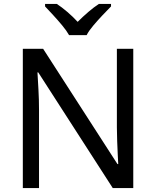

<svg xmlns="http://www.w3.org/2000/svg" viewBox="-20 -964 800 984"><path d="M663 0H558L176 -593H172Q174 -558 177 -506Q180 -454 180 -399V0H97V-714H201L582 -123H586Q585 -139 583.5 -171Q582 -203 580.5 -241Q579 -279 579 -311V-714H663ZM334 -784Q321 -807 299 -833.5Q277 -860 253 -886Q229 -912 211 -931V-944H271Q297 -927 325 -903Q353 -879 378 -852Q405 -879 433 -903Q461 -927 487 -944H549V-931Q530 -912 505.5 -886Q481 -860 458.5 -833.5Q436 -807 424 -784Z"/></svg>

Font: Noto Sans Adlam Unjoined
Style: Regular
Weight: 400
Designer: Mark Jamra, Neil Patel
Foundry: JamraPatel LLC
Version: Version 3.001